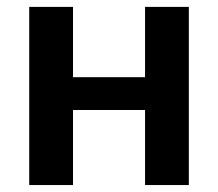

<svg xmlns="http://www.w3.org/2000/svg" viewBox="-20 -532 627 552"><path d="M522.9 0H397V-215.8H189.9V0H64V-512.2H189.9V-310.1H397V-512.2H522.9Z"/></svg>

Font: Clear Sans
Style: Bold
Weight: 700
Foundry: Intel Corporation
Version: Version 1.00